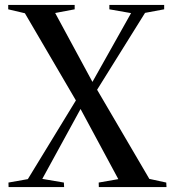

<svg xmlns="http://www.w3.org/2000/svg" viewBox="-20 -763 710 783"><path d="M93.5 -32.5 289.5 -353.5 81.5 -709 13.5 -725V-743H284.5V-725L205 -710L357 -429L514.5 -709.5L426 -725V-743H649.5V-725L571.5 -710.5L376 -397L589 -33.5L658 -18.5L659 0H383L382.5 -18.5L462.5 -32.5L308.5 -318.5L152.5 -33.5L240.5 -18.5L241.5 0H15L14.5 -18.5Z"/></svg>

Font: Merriweather 144pt
Style: Regular
Weight: 400
Version: Version 2.100